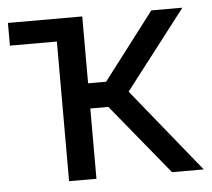

<svg xmlns="http://www.w3.org/2000/svg" viewBox="-43 -569 680 615"><g transform="rotate(-5 296.5 -261.0)"><path d="M155 0V-449H4V-522H243V-307H301L465 -522H565L370 -269L588 0H486L301 -226H243V0Z"/></g></svg>

Font: Raleway Medium
Style: Regular
Weight: 500
Designer: Matt McInerney, Pablo Impallari, Rodrigo Fuenzalida
Foundry: Matt McInerney, Pablo Impallari, Rodrigo Fuenzalida
Version: Version 4.026